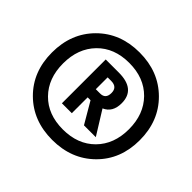

<svg xmlns="http://www.w3.org/2000/svg" viewBox="-135 -1040 829 829"><g transform="rotate(45 279.5 -625.0)"><path d="M86.9 -432.1Q11.7 -506.8 11.7 -624Q11.7 -741.2 86.9 -816.4Q162.1 -891.6 279.3 -891.6Q396.5 -891.6 472.2 -816.4Q547.9 -741.2 547.9 -624Q547.9 -506.8 472.2 -432.1Q396.5 -357.4 279.3 -357.4Q162.1 -357.4 86.9 -432.1ZM133.8 -772Q79.1 -715.8 79.1 -624.5Q79.1 -533.2 133.8 -477.5Q188.5 -421.9 279.8 -421.9Q371.1 -421.9 426.3 -477.5Q481.4 -533.2 481.4 -624.5Q481.4 -715.8 426.3 -772Q371.1 -828.1 279.8 -828.1Q188.5 -828.1 133.8 -772ZM197.3 -499V-766.6H277.3Q379.9 -766.6 379.9 -681.6Q379.9 -626 336.9 -607.4L404.3 -499H332L275.4 -595.7H257.8V-499ZM257.8 -645.5H284.2Q317.4 -645.5 317.4 -681.6Q317.4 -717.8 279.3 -717.8H257.8Z"/></g></svg>

Font: GenEi M Gothic v2 Bold
Style: Regular
Weight: 700
Version: Version 2.0